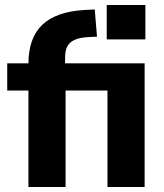

<svg xmlns="http://www.w3.org/2000/svg" viewBox="-20 -750 658 770"><path d="M94 0V-387H9V-496H132L94 -461V-494Q94 -597 149 -650Q204 -703 318 -710L360 -712L369 -603L330 -601Q299 -599 279 -590Q259 -581 250 -564Q241 -547 241 -518V-470L213 -496H560V0H411V-387H243V0ZM408 -592V-730H563V-592Z"/></svg>

Font: Nunito Sans 10pt SemiCondensed ExtraBold
Style: Regular
Weight: 800
Width: 4
Designer: Vernon Adams
Foundry: Vernon Adams
Version: Version 3.101;gftools[0.9.27]